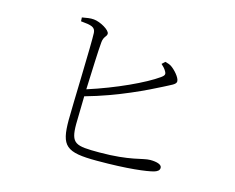

<svg xmlns="http://www.w3.org/2000/svg" viewBox="-97 -855 1193 973"><g transform="rotate(15 500.0 -368.5)"><path d="M672 -583C682 -574 692 -564 698 -553C707 -538 705 -531 687 -518C621 -471 481 -406 337 -360C341 -460 345 -569 349 -610C352 -642 369 -644 369 -660C369 -679 317 -709 283 -712C264 -714 244 -710 221 -706L222 -686C278 -681 298 -676 300 -646C303 -594 291 -254 291 -187C291 -50 319 -24 482 -24C646 -24 741 -37 777 -47C793 -52 804 -59 804 -73C804 -90 778 -98 743 -98C703 -98 646 -68 483 -68C358 -68 333 -73 333 -177L336 -323C502 -369 645 -440 709 -473C746 -493 772 -501 772 -518C772 -538 741 -572 720 -586C712 -591 701 -595 688 -598Z"/></g></svg>

Font: Noto Serif CJK HK ExtraLight
Style: Regular
Weight: 200
Designer: Ryoko NISHIZUKA 西塚涼子 (kana & ideographs); Frank Grießhammer (Latin, Greek & Cyrillic); Wenlong ZHANG 张文龙 (bopomofo); San
Foundry: Adobe
Version: Version 2.001;hotconv 1.1.0;makeotfexe 2.6.0